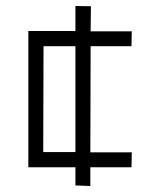

<svg xmlns="http://www.w3.org/2000/svg" viewBox="-20 -627 509 644"><path d="M233 -5V-66H75V-523H233V-607L285 -606L284 -522H422L421 -472H284L283 -116H422L421 -66H283V-3ZM125 -117H233V-472H126Z"/></svg>

Font: Ekushey Kolom
Style: Regular
Weight: 400
Designer: Al Mamun Sumon
Foundry: Al Mamun Sumon
Version: Version 1.0